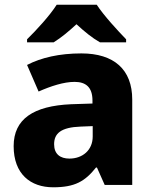

<svg xmlns="http://www.w3.org/2000/svg" viewBox="-20 -786 650 816"><path d="M391 -766H221C192 -720 133 -656 95 -619V-606H208C243 -628 270 -651 305 -683C340 -651 370 -626 405 -606H516V-619C482 -654 421 -720 391 -766ZM326 -559C232 -559 155 -541 95 -510L144 -397C196 -420 251 -438 297 -438C344 -438 373 -416 373 -359V-346L282 -343C122 -336 38 -280 38 -165C38 -46 110 10 206 10C298 10 341 -15 388 -74H392L425 0H542V-363C542 -491 464 -559 326 -559ZM323 -248 374 -250V-206C374 -147 330 -112 275 -112C236 -112 210 -131 210 -173C210 -219 239 -245 323 -248Z"/></svg>

Font: Noto Sans Lao ExtraBold
Style: Regular
Weight: 800
Designer: Monotype Design Team
Foundry: Monotype Imaging Inc.
Version: Version 2.003